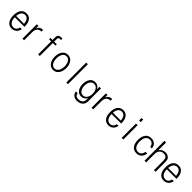

<svg xmlns="http://www.w3.org/2000/svg" viewBox="544 -2748 4912 4912"><g transform="rotate(45 3000.0 -292.0)"><path d="M107.4 -295.9Q112.3 -380.9 152.3 -430.7Q191.4 -478.5 252.9 -478.5Q312.5 -478.5 349.6 -430.7Q387.7 -381.8 391.6 -295.9ZM107.4 -248H454.1V-267.6Q454.1 -393.6 400.4 -462.9Q347.7 -531.2 253.9 -531.2Q155.3 -531.2 100.6 -460Q45.9 -386.7 45.9 -255.9Q45.9 -127.9 100.6 -55.7Q154.3 15.6 252 15.6Q331.1 15.6 383.8 -33.2Q436.5 -81.1 446.3 -159.2H386.7Q377.9 -102.5 341.8 -70.3Q306.6 -38.1 255.9 -38.1Q188.5 -38.1 148.4 -93.8Q107.4 -149.4 107.4 -248Z M631.8 1H691.4V-287.1Q691.4 -377 730.5 -423.8Q768.6 -469.7 839.8 -469.7H848.6V-531.2H841.8Q790 -531.2 752 -506.8Q711.9 -480.5 690.4 -427.7V-518.6H631.8Z M1200.2 1H1259.8V-469.7H1354.5V-518.6H1259.8V-607.4Q1259.8 -642.6 1272.5 -657.2Q1287.1 -671.9 1321.3 -671.9L1335.9 -670.9L1354.5 -668V-722.7Q1346.7 -724.6 1337.9 -724.6Q1333 -724.6 1323.2 -724.6Q1258.8 -724.6 1229.5 -699.2Q1200.2 -672.9 1200.2 -613.3V-518.6H1124V-469.7H1200.2Z M1750 -531.2Q1647.5 -531.2 1591.8 -446.3Q1542 -371.1 1542 -257.8Q1542 -146.5 1591.8 -71.3Q1647.5 14.6 1750 14.6Q1851.6 14.6 1908.2 -71.3Q1959 -146.5 1959 -257.8Q1959 -371.1 1908.2 -446.3Q1851.6 -531.2 1750 -531.2ZM1750 -478.5Q1822.3 -478.5 1862.3 -410.2Q1897.5 -349.6 1897.5 -258.8Q1897.5 -168 1862.3 -108.4Q1822.3 -39.1 1750 -39.1Q1676.8 -39.1 1637.7 -108.4Q1603.5 -168 1603.5 -258.8Q1603.5 -350.6 1637.7 -410.2Q1676.8 -478.5 1750 -478.5Z M2218.8 1H2278.3V-718.8H2218.8Z M2954.1 -518.6H2894.5V-428.7Q2873 -478.5 2829.1 -505.9Q2788.1 -531.2 2738.3 -531.2Q2642.6 -531.2 2587.9 -450.2Q2541 -377.9 2541 -270.5Q2541 -164.1 2587.9 -92.8Q2642.6 -11.7 2738.3 -11.7Q2789.1 -11.7 2831.1 -38.1Q2874 -66.4 2894.5 -114.3V-50.8Q2894.5 9.8 2855.5 46.9Q2813.5 87.9 2735.4 87.9Q2681.6 87.9 2651.4 61.5Q2622.1 36.1 2618.2 -10.7H2555.7Q2561.5 59.6 2608.4 99.6Q2656.2 141.6 2736.3 141.6Q2841.8 141.6 2899.4 85.9Q2954.1 34.2 2954.1 -52.7ZM2751 -478.5Q2823.2 -478.5 2863.3 -414.1Q2899.4 -357.4 2899.4 -271.5Q2899.4 -186.5 2863.3 -129.9Q2823.2 -65.4 2751 -65.4Q2678.7 -65.4 2638.7 -129.9Q2603.5 -186.5 2603.5 -271.5Q2603.5 -357.4 2638.7 -414.1Q2678.7 -478.5 2751 -478.5Z M3131.8 1H3191.4V-287.1Q3191.4 -377 3230.5 -423.8Q3268.6 -469.7 3339.8 -469.7H3348.6V-531.2H3341.8Q3290 -531.2 3252 -506.8Q3211.9 -480.5 3190.4 -427.7V-518.6H3131.8Z M3607.4 -295.9Q3612.3 -380.9 3652.3 -430.7Q3691.4 -478.5 3752.9 -478.5Q3812.5 -478.5 3849.6 -430.7Q3887.7 -381.8 3891.6 -295.9ZM3607.4 -248H3954.1V-267.6Q3954.1 -393.6 3900.4 -462.9Q3847.7 -531.2 3753.9 -531.2Q3655.3 -531.2 3600.6 -460Q3545.9 -386.7 3545.9 -255.9Q3545.9 -127.9 3600.6 -55.7Q3654.3 15.6 3752 15.6Q3831.1 15.6 3883.8 -33.2Q3936.5 -81.1 3946.3 -159.2H3886.7Q3877.9 -102.5 3841.8 -70.3Q3806.6 -38.1 3755.9 -38.1Q3688.5 -38.1 3648.4 -93.8Q3607.4 -149.4 3607.4 -248Z M4221.7 1H4281.2V-518.6H4221.7ZM4221.7 -627.9H4281.2V-718.8H4221.7Z M4906.2 -178.7Q4896.5 -112.3 4860.4 -76.2Q4824.2 -39.1 4768.6 -39.1Q4695.3 -39.1 4654.3 -96.7Q4613.3 -155.3 4613.3 -259.8Q4613.3 -364.3 4654.3 -421.9Q4694.3 -478.5 4767.6 -478.5Q4822.3 -478.5 4858.4 -445.3Q4893.6 -411.1 4901.4 -353.5H4959Q4954.1 -434.6 4903.3 -482.4Q4850.6 -531.2 4767.6 -531.2Q4665 -531.2 4608.4 -459Q4551.8 -386.7 4551.8 -254.9Q4551.8 -128.9 4607.4 -57.6Q4663.1 14.6 4763.7 14.6Q4851.6 14.6 4905.3 -38.1Q4957 -88.9 4966.8 -178.7Z M5048.8 1H5108.4V-304.7Q5108.4 -384.8 5152.3 -432.6Q5195.3 -478.5 5264.6 -478.5Q5338.9 -478.5 5366.2 -438.5Q5389.6 -403.3 5389.6 -314.5V1H5449.2V-315.4Q5449.2 -374 5446.3 -397.5Q5441.4 -435.5 5427.7 -458Q5406.2 -492.2 5366.2 -511.7Q5325.2 -531.2 5276.4 -531.2Q5223.6 -531.2 5180.7 -507.8Q5137.7 -484.4 5108.4 -437.5V-718.8H5048.8Z M5607.4 -295.9Q5612.3 -380.9 5652.3 -430.7Q5691.4 -478.5 5752.9 -478.5Q5812.5 -478.5 5849.6 -430.7Q5887.7 -381.8 5891.6 -295.9ZM5607.4 -248H5954.1V-267.6Q5954.1 -393.6 5900.4 -462.9Q5847.7 -531.2 5753.9 -531.2Q5655.3 -531.2 5600.6 -460Q5545.9 -386.7 5545.9 -255.9Q5545.9 -127.9 5600.6 -55.7Q5654.3 15.6 5752 15.6Q5831.1 15.6 5883.8 -33.2Q5936.5 -81.1 5946.3 -159.2H5886.7Q5877.9 -102.5 5841.8 -70.3Q5806.6 -38.1 5755.9 -38.1Q5688.5 -38.1 5648.4 -93.8Q5607.4 -149.4 5607.4 -248Z"/></g></svg>

Font: DotumChe
Style: Regular
Weight: 400
Monospace: yes
Version: Version 2.21